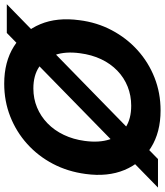

<svg xmlns="http://www.w3.org/2000/svg" viewBox="22 -794 764 889"><g transform="rotate(90 403.5 -350.0)"><path d="M-21 0 696 -700H828L112 0ZM347 12Q246 12 175 -32.5Q104 -77 71.5 -155Q39 -233 53 -336Q63 -417 99.5 -486Q136 -555 192 -605.5Q248 -656 319 -684Q390 -712 471 -712Q572 -712 643 -667.5Q714 -623 746.5 -545Q779 -467 765 -365Q754 -282 718 -213.5Q682 -145 626 -94.5Q570 -44 499 -16Q428 12 347 12ZM369 -123Q416 -123 457 -140Q498 -157 530.5 -188.5Q563 -220 584 -264Q605 -308 612 -361Q621 -428 605 -476Q589 -524 549.5 -550Q510 -576 449 -576Q402 -576 360.5 -559.5Q319 -543 286.5 -511.5Q254 -480 233.5 -436.5Q213 -393 206 -339Q197 -273 213.5 -224.5Q230 -176 269.5 -149.5Q309 -123 369 -123Z"/></g></svg>

Font: DM Sans 36pt Black
Style: Italic
Weight: 900
Italic angle: -10°
Designer: Colophon Foundry, Jonny Pinhorn
Foundry: Colophon Foundry
Version: Version 4.004;gftools[0.9.30]